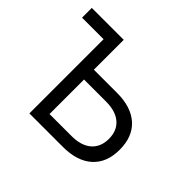

<svg xmlns="http://www.w3.org/2000/svg" viewBox="-126 -678 837 837"><g transform="rotate(45 293.0 -259.0)"><path d="M140.6 0V-457.5H7.8V-517.6H204.6V-333.5H347.2Q435.1 -333.5 483.2 -290Q531.2 -246.6 531.2 -166.5Q531.2 -86.9 483.2 -43.5Q435.1 0 347.2 0ZM204.6 -60.1H339.8Q399.4 -60.1 431.9 -88.1Q464.4 -116.2 464.4 -166.5Q464.4 -217.3 431.9 -245.1Q399.4 -272.9 339.8 -272.9H204.6Z"/></g></svg>

Font: CaskaydiaCove NFP Light
Style: Regular
Weight: 300
Designer: Aaron Bell
Foundry: Saja Typeworks
Version: Version 2111.001; VTT 6.35;Nerd Fonts 3.1.1